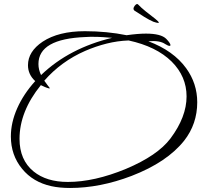

<svg xmlns="http://www.w3.org/2000/svg" viewBox="-20 -864 1000 954"><path d="M328 70Q276 70 235 61Q144 41 90 -25Q34 -93 34 -186Q34 -255 65.5 -326Q97 -397 155 -461Q119 -494 119 -540Q119 -608 192 -657Q271 -709 402 -709Q456 -709 508 -704Q560 -699 609 -689Q637 -693 661 -695Q685 -697 705 -697Q780 -697 806 -671Q827 -649 827 -640Q827 -636 823 -636Q815 -636 801 -645Q774 -664 717 -659Q842 -612 905 -525Q960 -449 960 -356Q960 -248 895 -165Q810 -58 634 10Q477 70 328 70ZM184 -491Q255 -559 343.5 -605Q432 -651 537 -676Q514 -678 491.5 -679.5Q469 -681 446 -681Q436 -681 426 -681Q416 -681 405 -680Q171 -671 171 -546Q171 -518 184 -491ZM317 40Q449 40 606 -25Q763 -91 827 -176Q907 -283 907 -385Q907 -484 833 -558Q757 -633 619 -663Q564 -661 510 -647.5Q456 -634 403 -611Q284 -559 200 -463Q207 -453 216.5 -440.5Q226 -428 227 -427Q227 -425 226 -424Q214 -427 203.5 -431.5Q193 -436 183 -441Q77 -310 77 -174Q77 -69 147 -12Q211 40 317 40ZM766 -750Q760 -750 742 -756Q723 -764 697 -780Q671 -796 647 -812Q645 -815 643 -819Q643 -827 649 -835Q655 -843 661 -844Q665 -844 668 -840Q680 -827 704 -807.5Q728 -788 752 -770Q769 -756 769 -752Q769 -750 766 -750Z"/></svg>

Font: Ephesis
Style: Regular
Weight: 400
Designer: Robert E. Leuschke
Foundry: Robert E. Leuschke
Version: Version 1.010; ttfautohint (v1.8.3)